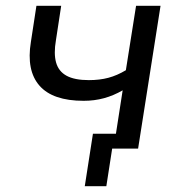

<svg xmlns="http://www.w3.org/2000/svg" viewBox="-20 -510 641 659"><path d="M345 129H271L299 -51H439L431 0H365ZM370 0 401 -200Q370 -182 337 -173Q304 -164 267 -164Q161 -164 115.5 -216Q70 -268 86 -366L105 -490H190L172 -372Q164 -326 172.5 -295.5Q181 -265 208.5 -250Q236 -235 285 -235Q322 -235 352 -243Q382 -251 412 -269L447 -490H531L454 0Z"/></svg>

Font: Nunito Sans 10pt
Style: Italic
Weight: 400
Italic angle: -9°
Designer: Vernon Adams
Foundry: Vernon Adams
Version: Version 3.101;gftools[0.9.27]